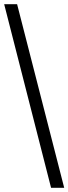

<svg xmlns="http://www.w3.org/2000/svg" viewBox="-20 -780 328 921"><path d="M225 121 0 -760H62L288 121Z"/></svg>

Font: Noto Serif Tibetan Medium
Style: Regular
Weight: 500
Designer: Monotype Design Team
Foundry: Monotype Imaging Inc.
Version: Version 2.103; ttfautohint (v1.8.4.7-5d5b)